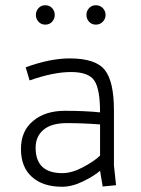

<svg xmlns="http://www.w3.org/2000/svg" viewBox="-20 -704 540 733"><path d="M218 -43Q255 -43 298.5 -66.5Q342 -90 362 -110V-229Q296 -234 236 -234Q176 -234 146 -208.5Q116 -183 116 -140Q116 -43 218 -43ZM217 9Q144 9 102 -28.5Q60 -66 60 -135Q60 -204 106 -242Q152 -281 228 -281Q304 -281 362 -275Q362 -364 340 -396.5Q318 -429 251 -429Q184 -429 93 -397L78 -447Q171 -481 246 -481Q345 -481 380 -437Q415 -393 415 -283V-73L423 3L372 8L362 -52Q339 -32 297 -11.5Q255 9 217 9ZM127 -621Q117 -632 117 -647Q117 -662 127 -673Q137 -684 153 -684Q169 -684 179 -673Q189 -662 189 -647Q189 -632 179 -621Q169 -610 153 -610Q137 -610 127 -621ZM320 -673Q330 -684 346 -684Q362 -684 372.5 -673Q383 -662 383 -647Q383 -632 372.5 -621Q362 -610 346 -610Q330 -610 320 -621Q310 -632 310 -647Q310 -662 320 -673Z"/></svg>

Font: TypoPRO Lekton
Style: Regular
Weight: 400
Monospace: yes
Designer: Paolo Mazzetti, Luciano Perondi, Raffaele Flato, Elena Papassissa, Emilio Macchia, Michela Povoleri, Tobias Seemiller, R
Version: Version 34.000